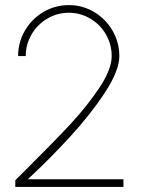

<svg xmlns="http://www.w3.org/2000/svg" viewBox="-20 -733 564 753"><path d="M40 -26Q50.5 -36.5 61 -47Q71.5 -57.5 82.5 -68.5Q188.5 -173.5 255.2 -245.2Q322 -317 370 -389.2Q418 -461.5 418 -513Q418 -559 395.5 -598Q373 -637 334.2 -660Q295.5 -683 250 -683Q204.5 -683 165.5 -660Q126.5 -637 103.8 -598Q81 -559 81 -513H51Q51 -567 77.8 -613Q104.5 -659 150.2 -686Q196 -713 250 -713Q303.5 -713 349 -686Q394.5 -659 421.2 -613Q448 -567 448 -513Q448 -456 391 -369.2Q334 -282.5 252.2 -193.8Q170.5 -105 89 -30H464V0H40Z"/></svg>

Font: Urbanist
Style: Regular
Weight: 400
Designer: Corey Hu
Foundry: Corey Hu
Version: Version 1.2; befe77262ef67d88f1d94aa3d2e49ef1327b4483